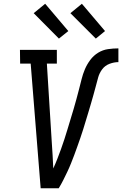

<svg xmlns="http://www.w3.org/2000/svg" viewBox="-20 -1000 649 1020"><path d="M196 0 143 -662H87L86 -735H282V-662H229L255 -245Q257 -210 259.5 -175Q262 -140 263 -105Q275 -131 285 -157Q295 -183 304.5 -209Q314 -235 322.5 -261.5Q331 -288 339 -314.5Q347 -341 355 -367.5Q363 -394 371 -420.5Q379 -447 386 -473.5Q393 -500 400 -526.5Q407 -553 413.5 -579.5Q420 -606 431 -632Q442 -658 459.5 -681.5Q477 -705 501.5 -720Q526 -735 554 -739Q582 -743 609 -743V-670Q586 -670 562 -661Q538 -652 523 -632Q508 -612 501.5 -588.5Q495 -565 489 -542Q483 -519 476.5 -496Q470 -473 463.5 -450.5Q457 -428 450 -405Q443 -382 436 -359Q429 -336 422 -313Q415 -290 407 -267.5Q399 -245 391 -222Q383 -199 374.5 -176.5Q366 -154 357 -131.5Q348 -109 337.5 -87Q327 -65 316 -43Q305 -21 292 0ZM489 -795 354 -930 415 -980 538 -835ZM293 -795 159 -930 220 -980 343 -835Z"/></svg>

Font: Iosevka Plex Etoile
Style: Italic
Weight: 400
Italic angle: -9°
Designer: Belleve Invis
Foundry: Belleve Invis
Version: Version 25.1.1; ttfautohint (v1.8.4)